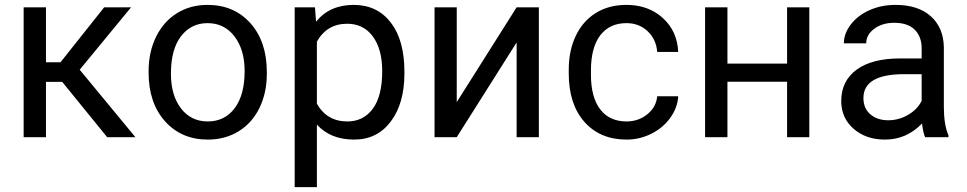

<svg xmlns="http://www.w3.org/2000/svg" viewBox="-20 -558 3933 781"><path d="M232.9 -225.1H167V0H76.2V-528.3H167V-304.7H226.1L403.8 -528.3H513.2L304.2 -274.4L530.8 0H416Z M584.5 -269Q584.5 -346.7 615 -408.7Q645.5 -470.7 700 -504.4Q754.4 -538.1 824.2 -538.1Q932.1 -538.1 998.8 -463.4Q1065.4 -388.7 1065.4 -264.6V-258.3Q1065.4 -181.2 1035.9 -119.9Q1006.3 -58.6 951.4 -24.4Q896.5 9.8 825.2 9.8Q717.8 9.8 651.1 -64.9Q584.5 -139.6 584.5 -262.7ZM675.3 -258.3Q675.3 -170.4 716.1 -117.2Q756.8 -64 825.2 -64Q894 -64 934.6 -117.9Q975.1 -171.9 975.1 -269Q975.1 -356 933.8 -409.9Q892.6 -463.9 824.2 -463.9Q757.3 -463.9 716.3 -410.6Q675.3 -357.4 675.3 -258.3Z M1625 -258.3Q1625 -137.7 1569.8 -64Q1514.6 9.8 1420.4 9.8Q1324.2 9.8 1269 -51.3V203.1H1178.7V-528.3H1261.2L1265.6 -469.7Q1320.8 -538.1 1418.9 -538.1Q1514.2 -538.1 1569.6 -466.3Q1625 -394.5 1625 -266.6ZM1534.7 -268.6Q1534.7 -357.9 1496.6 -409.7Q1458.5 -461.4 1392.1 -461.4Q1310.1 -461.4 1269 -388.7V-136.2Q1309.6 -64 1393.1 -64Q1458 -64 1496.3 -115.5Q1534.7 -167 1534.7 -268.6Z M2081.5 -528.3H2171.9V0H2081.5V-385.3L1837.9 0H1747.6V-528.3H1837.9V-142.6Z M2528.8 -64Q2577.1 -64 2613.3 -93.3Q2649.4 -122.6 2653.3 -166.5H2738.8Q2736.3 -121.1 2707.5 -80.1Q2678.7 -39.1 2630.6 -14.6Q2582.5 9.8 2528.8 9.8Q2420.9 9.8 2357.2 -62.3Q2293.5 -134.3 2293.5 -259.3V-274.4Q2293.5 -351.6 2321.8 -411.6Q2350.1 -471.7 2403.1 -504.9Q2456.1 -538.1 2528.3 -538.1Q2617.2 -538.1 2676 -484.9Q2734.9 -431.6 2738.8 -346.7H2653.3Q2649.4 -397.9 2614.5 -430.9Q2579.6 -463.9 2528.3 -463.9Q2459.5 -463.9 2421.6 -414.3Q2383.8 -364.7 2383.8 -271V-253.9Q2383.8 -162.6 2421.4 -113.3Q2459 -64 2528.8 -64Z M3272 0H3181.6V-225.6H2939V0H2848.1V-528.3H2939V-299.3H3181.6V-528.3H3272Z M3743.2 0Q3735.4 -15.6 3730.5 -55.7Q3667.5 9.8 3580.1 9.8Q3502 9.8 3451.9 -34.4Q3401.9 -78.6 3401.9 -146.5Q3401.9 -229 3464.6 -274.7Q3527.3 -320.3 3641.1 -320.3H3729V-361.8Q3729 -409.2 3700.7 -437.3Q3672.4 -465.3 3617.2 -465.3Q3568.8 -465.3 3536.1 -440.9Q3503.4 -416.5 3503.4 -381.8H3412.6Q3412.6 -421.4 3440.7 -458.3Q3468.8 -495.1 3516.8 -516.6Q3564.9 -538.1 3622.6 -538.1Q3713.9 -538.1 3765.6 -492.4Q3817.4 -446.8 3819.3 -366.7V-123.5Q3819.3 -50.8 3837.9 -7.8V0ZM3593.3 -68.8Q3635.7 -68.8 3673.8 -90.8Q3711.9 -112.8 3729 -147.9V-256.3H3658.2Q3492.2 -256.3 3492.2 -159.2Q3492.2 -116.7 3520.5 -92.8Q3548.8 -68.8 3593.3 -68.8Z"/></svg>

Font: Roboto
Style: Regular
Weight: 400
Designer: Google
Version: Version 2.001047; 2015